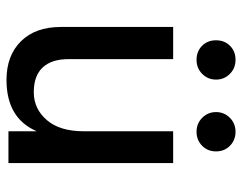

<svg xmlns="http://www.w3.org/2000/svg" viewBox="-97 -642 745 591"><g transform="rotate(90 275.5 -346.5)"><path d="M207.5 -681.5Q225 -664 225 -639Q225 -614 207.5 -596.5Q190 -579 164 -579Q138 -579 121 -596Q104 -613 104 -639Q104 -665 121 -682Q138 -699 164 -699Q190 -699 207.5 -681.5ZM428.5 -682Q446 -665 446 -639Q446 -613 428.5 -596Q411 -579 385.5 -579Q360 -579 342.5 -596.5Q325 -614 325 -639Q325 -664 342.5 -681.5Q360 -699 385.5 -699Q411 -699 428.5 -682ZM482 0H384V-87Q344 6 226 6Q151 6 107 -38.5Q63 -83 63 -161V-507H162V-185Q162 -133 187.5 -105.5Q213 -78 264 -78Q315 -78 349.5 -118Q384 -158 384 -231V-507H482Z"/></g></svg>

Font: Hind Jalandhar Medium
Style: Regular
Weight: 500
Designer: Namrata Goyal
Foundry: Indian Type Foundry
Version: Version 0.702;PS 1.0;hotconv 1.0.81;makeotf.lib2.5.63406